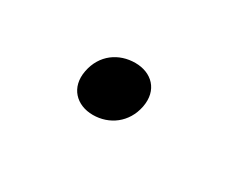

<svg xmlns="http://www.w3.org/2000/svg" viewBox="-31 -332 682 521"><g transform="rotate(30 310.0 -72.0)"><path d="M258.5 17.5C309.5 17.5 354.5 -14.5 365.5 -70.5C376.5 -127.5 339.5 -162.5 288.5 -162.5C237.5 -162.5 192.5 -132 181.5 -75C170.5 -19 207 17.5 258.5 17.5Z"/></g></svg>

Font: Monaspace Argon
Style: Italic
Weight: 400
Italic angle: -11°
Designer: Riley Cran & the Lettermatic Team
Foundry: Lettermatic
Version: Version 1.101 (Monaspace Argon)